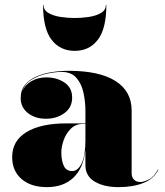

<svg xmlns="http://www.w3.org/2000/svg" viewBox="-20 -759 677 789"><path d="M159 -739Q159 -717 179.8 -705.2Q200.5 -693.5 230.2 -689.2Q260 -685 287 -685Q314 -685 343.8 -689.2Q373.5 -693.5 394.2 -705.2Q415 -717 415 -739H417Q417 -641 382 -595.5Q347 -550 287 -550Q227 -550 192 -595.5Q157 -641 157 -739ZM254 -252H331V-304.5Q331 -340.5 323.2 -377.2Q315.5 -414 294.2 -438.8Q273 -463.5 233 -463.5Q208 -463.5 174 -456.5Q140 -449.5 111 -432.2Q82 -415 71.5 -383.5Q82 -409.5 108.8 -425.2Q135.5 -441 169.5 -441Q213.5 -441 245 -419.8Q276.5 -398.5 276.5 -358Q276.5 -317 244.5 -294Q212.5 -271 169.5 -271Q124 -271 94.5 -294.5Q65 -318 65 -356Q65 -388.5 82.8 -410.2Q100.5 -432 129.8 -444.8Q159 -457.5 194 -462.8Q229 -468 263 -468Q388.5 -468 454.8 -426Q521 -384 521 -304.5V-46Q521 -31 530.5 -21Q540 -11 558 -11Q569.5 -11 591.5 -21.5Q613.5 -32 629 -63H631Q614 -25 570.2 -7.5Q526.5 10 468 10Q406.5 10 368.8 -13Q331 -36 331 -80V-142.5Q322.5 -67.5 281.5 -28.8Q240.5 10 172.5 10Q107.5 10 68.8 -23.2Q30 -56.5 30 -113.5Q30 -180.5 88.8 -216.2Q147.5 -252 254 -252ZM276.5 -56Q300 -56 315.5 -87.8Q331 -119.5 331 -180.5V-250H322.5Q291 -250 271 -230Q251 -210 241.5 -182.8Q232 -155.5 232 -133Q232 -99.5 242 -77.8Q252 -56 276.5 -56Z"/></svg>

Font: Bodoni* 96pt Fatface
Style: Regular
Weight: 900
Version: Version 2.3